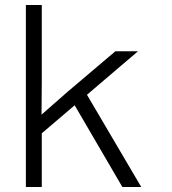

<svg xmlns="http://www.w3.org/2000/svg" viewBox="-20 -752 690 772"><path d="M84 0V-732H148V-431L147 -291L253 -384L444 -546H535L148 -216V0ZM472 0 269 -348 322 -384 548 0Z"/></svg>

Font: Azeret Mono ExtraLight
Style: Regular
Weight: 250
Designer: Martin Vácha
Foundry: Displaay
Version: Version 1.002